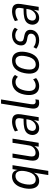

<svg xmlns="http://www.w3.org/2000/svg" viewBox="1316 -2060 925 3596"><g transform="rotate(-90 1778.0 -262.5)"><path d="M297 180 344 -110H349Q334 -71 309.5 -44Q285 -17 254 -4Q223 9 187 9Q126 9 90 -26Q54 -61 44 -124Q34 -187 51 -273Q68 -351 100 -401Q132 -451 175.5 -475Q219 -499 271 -499Q328 -499 358.5 -468Q389 -437 394 -380L390 -381L408 -490H482L375 180ZM213 -55Q250 -55 279.5 -73.5Q309 -92 331 -131.5Q353 -171 366 -232Q386 -330 364 -382.5Q342 -435 280 -435Q244 -435 214 -416.5Q184 -398 162 -359Q140 -320 127 -259Q108 -160 129.5 -107.5Q151 -55 213 -55Z M688 9Q642 9 612 -9Q582 -27 571.5 -65Q561 -103 570 -158L623 -490H700L648 -166Q642 -126 648 -102Q654 -78 671.5 -68Q689 -58 715 -58Q748 -58 777 -73.5Q806 -89 826.5 -116.5Q847 -144 852 -180L901 -490H979L901 0H828L843 -94H849Q822 -47 780.5 -19Q739 9 688 9Z M1174 9Q1127 9 1096.5 -13.5Q1066 -36 1054 -71.5Q1042 -107 1050 -146Q1061 -197 1092 -226.5Q1123 -256 1179.5 -269.5Q1236 -283 1322 -283H1363L1355 -230H1317Q1253 -230 1213.5 -222.5Q1174 -215 1154 -196Q1134 -177 1127 -142Q1118 -102 1137.5 -76.5Q1157 -51 1198 -51Q1228 -51 1257.5 -68.5Q1287 -86 1309 -118Q1331 -150 1337 -195L1359 -334Q1368 -389 1350 -412.5Q1332 -436 1285 -436Q1251 -436 1213 -425.5Q1175 -415 1131 -388L1114 -445Q1144 -463 1175.5 -475Q1207 -487 1238.5 -493Q1270 -499 1299 -499Q1352 -499 1385 -482Q1418 -465 1430.5 -427.5Q1443 -390 1434 -331L1381 0H1311L1328 -107H1332Q1316 -70 1292 -43.5Q1268 -17 1238.5 -4Q1209 9 1174 9Z M1647 9Q1583 9 1558.5 -30Q1534 -69 1545 -140L1635 -705H1713L1624 -146Q1621 -123 1622 -102.5Q1623 -82 1635 -69Q1647 -56 1673 -56Q1684 -56 1696.5 -58Q1709 -60 1715 -62L1706 1Q1687 5 1674 7Q1661 9 1647 9Z M1963 9Q1897 9 1855.5 -25Q1814 -59 1801 -122Q1788 -185 1805 -271Q1817 -332 1840.5 -375.5Q1864 -419 1896 -446Q1928 -473 1965.5 -486Q2003 -499 2044 -499Q2087 -499 2119.5 -484.5Q2152 -470 2172 -444L2137 -388Q2120 -410 2095 -422Q2070 -434 2041 -434Q2013 -434 1988.5 -424.5Q1964 -415 1943 -394.5Q1922 -374 1906.5 -340Q1891 -306 1880 -256Q1861 -156 1887 -106Q1913 -56 1974 -56Q2006 -56 2035 -69Q2064 -82 2090 -104L2113 -48Q2093 -30 2068.5 -17.5Q2044 -5 2017.5 2Q1991 9 1963 9Z M2363 9Q2297 9 2256 -23Q2215 -55 2202 -117.5Q2189 -180 2207 -271Q2219 -330 2241.5 -373.5Q2264 -417 2294 -444.5Q2324 -472 2361.5 -485.5Q2399 -499 2442 -499Q2508 -499 2548.5 -467Q2589 -435 2602 -372.5Q2615 -310 2597 -220Q2585 -161 2562.5 -117.5Q2540 -74 2510.5 -46.5Q2481 -19 2443.5 -5Q2406 9 2363 9ZM2368 -55Q2403 -55 2432.5 -72Q2462 -89 2485 -127.5Q2508 -166 2521 -232Q2542 -337 2518 -386Q2494 -435 2435 -435Q2401 -435 2371 -418.5Q2341 -402 2318.5 -363.5Q2296 -325 2282 -259Q2262 -153 2285.5 -104Q2309 -55 2368 -55Z M2823 9Q2774 9 2732 -6Q2690 -21 2663 -45L2693 -98Q2713 -81 2735 -71Q2757 -61 2781 -56.5Q2805 -52 2828 -52Q2873 -52 2904 -72Q2935 -92 2943 -126Q2949 -161 2934.5 -180.5Q2920 -200 2885 -208L2822 -220Q2764 -232 2740.5 -268Q2717 -304 2729 -367Q2738 -408 2764.5 -437.5Q2791 -467 2830.5 -483Q2870 -499 2918 -499Q2946 -499 2972 -493Q2998 -487 3019.5 -475Q3041 -463 3056 -445L3024 -392Q3002 -417 2971 -428Q2940 -439 2911 -439Q2868 -439 2838 -419Q2808 -399 2799 -359Q2794 -327 2806 -307Q2818 -287 2853 -280L2914 -267Q2976 -254 3000.5 -217.5Q3025 -181 3013 -118Q3004 -81 2978 -51.5Q2952 -22 2912.5 -6.5Q2873 9 2823 9Z M3240 9Q3193 9 3162.5 -13.5Q3132 -36 3120 -71.5Q3108 -107 3116 -146Q3127 -197 3158 -226.5Q3189 -256 3245.5 -269.5Q3302 -283 3388 -283H3429L3421 -230H3383Q3319 -230 3279.5 -222.5Q3240 -215 3220 -196Q3200 -177 3193 -142Q3184 -102 3203.5 -76.5Q3223 -51 3264 -51Q3294 -51 3323.5 -68.5Q3353 -86 3375 -118Q3397 -150 3403 -195L3425 -334Q3434 -389 3416 -412.5Q3398 -436 3351 -436Q3317 -436 3279 -425.5Q3241 -415 3197 -388L3180 -445Q3210 -463 3241.5 -475Q3273 -487 3304.5 -493Q3336 -499 3365 -499Q3418 -499 3451 -482Q3484 -465 3496.5 -427.5Q3509 -390 3500 -331L3447 0H3377L3394 -107H3398Q3382 -70 3358 -43.5Q3334 -17 3304.5 -4Q3275 9 3240 9Z"/></g></svg>

Font: Nunito Sans 10pt Condensed
Style: Italic
Weight: 400
Width: 3
Italic angle: -9°
Designer: Vernon Adams
Foundry: Vernon Adams
Version: Version 3.101;gftools[0.9.27]